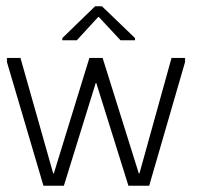

<svg xmlns="http://www.w3.org/2000/svg" viewBox="-20 -590 627 610"><path d="M118 0 2 -393V-406H45L149 -39H151L264 -406H306L421 -39H423L525 -406H568V-393L454 0H388L286 -326H284L183 0ZM178 -462V-469L282 -570H304L409 -469V-462H363L294 -536H292L224 -462Z"/></svg>

Font: Darker Grotesque Light
Style: Regular
Weight: 400
Version: Version 1.000;gftools[0.9.28]